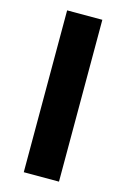

<svg xmlns="http://www.w3.org/2000/svg" viewBox="-115 -794 556 848"><g transform="rotate(15 163.5 -370.0)"><path d="M83 -740H244V0H83Z"/></g></svg>

Font: Lexend Exa HM Xlight
Style: Bold
Weight: 700
Designer: Bonnie Shaver-Troup, Thomas Jockin, Octavio Pardo
Foundry: Lexend
Version: Version 1.091